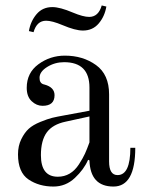

<svg xmlns="http://www.w3.org/2000/svg" viewBox="-20 -672 534 704"><path d="M86 -558Q92 -594 114 -620Q136 -646 172 -646Q200 -646 247 -626Q285 -610 307 -610Q341 -610 353 -652L370 -648Q364 -612 342 -586Q320 -560 284 -560Q256 -560 209 -580Q171 -596 149 -596Q115 -596 103 -554ZM130 -103Q130 -24 192 -24Q216 -24 235.5 -35.5Q255 -47 269.5 -69.5Q284 -92 291.5 -108.5Q299 -125 308 -150V-245L221 -226Q173 -216 151.5 -186.5Q130 -157 130 -103ZM46 -106Q46 -137 58 -161.5Q70 -186 85.5 -200Q101 -214 128 -225Q155 -236 171.5 -240Q188 -244 216 -249L308 -266V-351Q308 -444 215 -444Q181 -444 153 -426.5Q125 -409 125 -387Q125 -377 128 -372Q132 -364 143 -362Q180 -352 180 -323Q180 -284 136 -284Q114 -284 96 -301Q78 -318 78 -350Q78 -405 121 -436.5Q164 -468 218 -468Q284 -468 332 -433.5Q380 -399 380 -326V-80Q380 -30 411 -30Q458 -30 458 -130H476Q476 12 396 12Q311 12 308 -84L303 -86Q288 -51 254.5 -19.5Q221 12 176 12Q123 12 84.5 -14Q46 -40 46 -106Z"/></svg>

Font: Old Standard TT
Style: Regular
Weight: 400
Designer: Alexey Kryukov <alexios@thessalonica.org.ru>
Version: Version 2.2